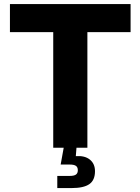

<svg xmlns="http://www.w3.org/2000/svg" viewBox="-20 -748 711 972"><path d="M30.3 -585.4V-727.5H641.1V-585.4H422.4V0H249.5V-585.4ZM270 204.1V142.6H333Q355 142.6 364.5 135.7Q374 128.9 374 113.8Q374 98.6 364.5 91.8Q355 85 333 85H287.1L306.2 -20.5H367.2V0L363.8 42.5Q409.2 39.1 435.1 60.1Q460.9 81.1 460.9 118.7Q460.9 164.1 432.4 184.1Q403.8 204.1 342.8 204.1Z"/></svg>

Font: Inter 17pt ExtraBold
Style: Regular
Weight: 800
Version: Version 4.001;git-66647c0bb